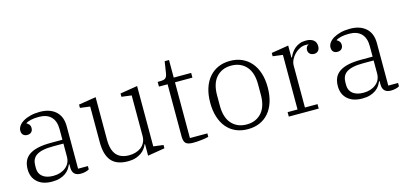

<svg xmlns="http://www.w3.org/2000/svg" viewBox="-60 -1047 3088 1457"><g transform="rotate(-15 1484.5 -319.0)"><path d="M207 12Q134 12 92.5 -25.5Q51 -63 51 -126Q51 -163 63 -190.5Q75 -218 102 -237Q129 -256 171.5 -265.5Q214 -275 275 -275H364V-358Q364 -422 331 -455.5Q298 -489 235 -489Q199 -489 173 -483Q147 -477 133 -467V-465Q144 -460 152.5 -449.5Q161 -439 161 -422Q161 -402 149 -390.5Q137 -379 117 -379Q97 -379 85 -390.5Q73 -402 73 -424Q73 -443 85.5 -461Q98 -479 121.5 -493Q145 -507 178 -515.5Q211 -524 252 -524Q331 -524 376.5 -483Q422 -442 422 -366V-32H499V-6Q489 1 470.5 5.5Q452 10 433 10Q367 10 367 -56V-82H363Q356 -65 344.5 -48Q333 -31 314 -17.5Q295 -4 269 4Q243 12 207 12ZM228 -28Q286 -28 325 -59Q364 -90 364 -143V-245H283Q235 -245 202.5 -238Q170 -231 150.5 -217.5Q131 -204 122.5 -184.5Q114 -165 114 -140V-117Q114 -76 144 -52Q174 -28 228 -28Z M805 12Q715 12 674 -36.5Q633 -85 633 -182V-464L555 -474V-500L691 -522V-188Q691 -107 724.5 -68.5Q758 -30 825 -30Q850 -30 874.5 -37Q899 -44 917.5 -58Q936 -72 947.5 -94Q959 -116 959 -145V-464L881 -474V-500L1017 -522V-48L1095 -38V-12L961 10V-80H957Q951 -63 938.5 -46.5Q926 -30 907 -17Q888 -4 862.5 4Q837 12 805 12Z M1317 4Q1275 4 1259.5 -11.5Q1244 -27 1244 -65V-475H1176V-512H1191Q1226 -512 1237.5 -522Q1249 -532 1253 -555L1268 -650H1302V-512H1439V-475H1302V-37H1439V-10Q1430 -7 1415 -4.5Q1400 -2 1383 0Q1366 2 1348.5 3Q1331 4 1317 4Z M1746 -25Q1786 -25 1816 -39Q1846 -53 1866.5 -77.5Q1887 -102 1897 -136.5Q1907 -171 1907 -213V-299Q1907 -341 1897 -375.5Q1887 -410 1866.5 -434.5Q1846 -459 1816 -473Q1786 -487 1746 -487Q1706 -487 1676 -473Q1646 -459 1625.5 -434.5Q1605 -410 1595 -375.5Q1585 -341 1585 -299V-213Q1585 -171 1595 -136.5Q1605 -102 1625.5 -77.5Q1646 -53 1676 -39Q1706 -25 1746 -25ZM1746 12Q1694 12 1652.5 -6Q1611 -24 1581.5 -58.5Q1552 -93 1536 -143Q1520 -193 1520 -256Q1520 -319 1536 -368.5Q1552 -418 1581.5 -452.5Q1611 -487 1652.5 -505.5Q1694 -524 1746 -524Q1798 -524 1839.5 -505.5Q1881 -487 1910.5 -452.5Q1940 -418 1956 -368.5Q1972 -319 1972 -256Q1972 -193 1956 -143Q1940 -93 1910.5 -58.5Q1881 -24 1839.5 -6Q1798 12 1746 12Z M2069 -35H2147V-464L2069 -474V-500L2204 -522V-427H2208Q2215 -444 2226.5 -461.5Q2238 -479 2254.5 -493Q2271 -507 2293 -515.5Q2315 -524 2343 -524Q2380 -524 2401.5 -507.5Q2423 -491 2423 -459Q2423 -436 2411 -423Q2399 -410 2380 -410Q2358 -410 2345.5 -421.5Q2333 -433 2333 -452Q2333 -467 2340 -477Q2347 -487 2355 -489V-491Q2347 -492 2342 -492Q2337 -492 2331 -492Q2309 -492 2286.5 -481Q2264 -470 2246 -452Q2228 -434 2216.5 -411Q2205 -388 2205 -364V-35H2304V0H2069Z M2644 12Q2571 12 2529.5 -25.5Q2488 -63 2488 -126Q2488 -163 2500 -190.5Q2512 -218 2539 -237Q2566 -256 2608.5 -265.5Q2651 -275 2712 -275H2801V-358Q2801 -422 2768 -455.5Q2735 -489 2672 -489Q2636 -489 2610 -483Q2584 -477 2570 -467V-465Q2581 -460 2589.5 -449.5Q2598 -439 2598 -422Q2598 -402 2586 -390.5Q2574 -379 2554 -379Q2534 -379 2522 -390.5Q2510 -402 2510 -424Q2510 -443 2522.5 -461Q2535 -479 2558.5 -493Q2582 -507 2615 -515.5Q2648 -524 2689 -524Q2768 -524 2813.5 -483Q2859 -442 2859 -366V-32H2936V-6Q2926 1 2907.5 5.5Q2889 10 2870 10Q2804 10 2804 -56V-82H2800Q2793 -65 2781.5 -48Q2770 -31 2751 -17.5Q2732 -4 2706 4Q2680 12 2644 12ZM2665 -28Q2723 -28 2762 -59Q2801 -90 2801 -143V-245H2720Q2672 -245 2639.5 -238Q2607 -231 2587.5 -217.5Q2568 -204 2559.5 -184.5Q2551 -165 2551 -140V-117Q2551 -76 2581 -52Q2611 -28 2665 -28Z"/></g></svg>

Font: IBM Plex Serif Light
Style: Regular
Weight: 300
Designer: Mike Abbink, Paul van der Laan, Pieter van Rosmalen
Foundry: Bold Monday
Version: Version 3.001